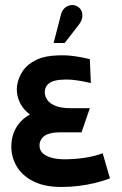

<svg xmlns="http://www.w3.org/2000/svg" viewBox="-20 -732 484 763"><path d="M341 -402 337 -497Q305 -505 274.5 -509Q244 -513 214 -512Q159 -511 124 -494Q89 -477 71 -450.5Q53 -424 48 -393Q45 -372 50 -350Q55 -328 68 -309Q81 -290 99 -277Q64 -258 44.5 -225Q25 -192 25 -149Q25 -108 46 -71.5Q67 -35 111.5 -12Q156 11 224 11Q259 11 291.5 7Q324 3 356 -4.5Q388 -12 417 -23L388 -123Q373 -117 355 -112.5Q337 -108 317 -105Q297 -102 276.5 -100.5Q256 -99 237 -99Q208 -99 185.5 -105Q163 -111 150 -123Q137 -135 137 -154Q137 -166 142.5 -176Q148 -186 157.5 -192.5Q167 -199 181.5 -202.5Q196 -206 213 -206H304L337 -302H263Q223 -302 200 -311.5Q177 -321 167.5 -335.5Q158 -350 158 -364Q158 -381 166 -392Q174 -403 189 -408.5Q204 -414 222 -415Q245 -417 265.5 -415Q286 -413 305.5 -409.5Q325 -406 341 -402ZM295 -636Q304 -648 306.5 -661.5Q309 -675 304.5 -687Q300 -699 288 -706Q275 -714 261 -711.5Q247 -709 237 -700Q227 -691 223 -677L193 -561H237Z"/></svg>

Font: Advent Pro Expanded
Style: Bold
Weight: 700
Width: 7
Designer: VivaRado, Andreas Kalpakidis
Foundry: VivaRado, Andreas Kalpakidis
Version: Version 3.000